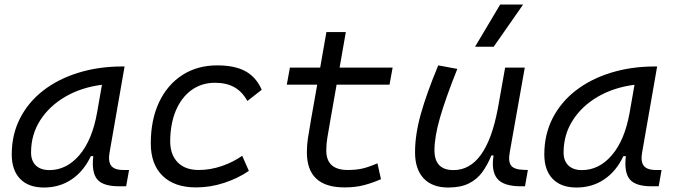

<svg xmlns="http://www.w3.org/2000/svg" viewBox="-20 -815 2970 845"><path d="M173.3 10.3Q105.5 10.3 68.6 -27.8Q31.7 -65.9 31.7 -135.3Q31.7 -223.1 68.4 -294.7Q105 -366.2 170.9 -417Q236.8 -467.8 325.7 -495.1Q414.6 -522.5 519 -522.5H528.3L462.4 -145Q455.1 -105.5 469 -86.2Q482.9 -66.9 522.9 -66.9H547.9L535.2 4.9H504.4Q433.6 4.9 408 -25.6Q382.3 -56.2 390.6 -127.9H379.9Q348.6 -61.5 295.4 -25.6Q242.2 10.3 173.3 10.3ZM197.3 -66.4Q272.9 -66.4 329.3 -132.3Q385.7 -198.2 407.2 -319.3L428.7 -441.9Q337.4 -430.2 267.1 -389.2Q196.8 -348.1 156.7 -285.2Q116.7 -222.2 116.7 -144Q116.7 -106.9 137.9 -86.7Q159.2 -66.4 197.3 -66.4Z M854.5 -66.9Q905.3 -66.9 955.6 -84Q1005.9 -101.1 1045.9 -129.4L1075.2 -63Q1027.8 -30.3 967 -10.3Q906.2 9.8 842.3 9.8Q748 9.8 695.8 -41Q643.6 -91.8 643.6 -183.6Q643.6 -287.6 679.9 -364.7Q716.3 -441.9 782.2 -484.6Q848.1 -527.3 936.5 -527.3Q1013.7 -527.3 1060.8 -501.2Q1107.9 -475.1 1131.8 -419.9L1068.8 -370.6Q1045.4 -412.6 1010.5 -431.6Q975.6 -450.7 926.3 -450.7Q867.2 -450.7 822.8 -418.5Q778.3 -386.2 753.9 -328.4Q729.5 -270.5 729 -192.4Q729.5 -133.3 762.5 -100.1Q795.4 -66.9 854.5 -66.9Z M1496.1 9.8Q1330.6 9.8 1330.6 -144.5Q1330.6 -175.8 1335 -205.3Q1339.4 -234.9 1348.6 -287.1L1376 -442.4H1242.2L1255.9 -517.6H1389.2L1416.5 -673.8H1502L1474.6 -517.6H1708L1694.3 -442.4H1461.4L1434.1 -287.1Q1425.3 -236.8 1420.7 -209.2Q1416 -181.6 1416 -152.8Q1416 -66.9 1510.3 -66.9Q1546.9 -66.9 1574.7 -73.2Q1602.5 -79.6 1641.1 -96.2L1656.7 -26.4Q1622.6 -11.2 1584 -0.7Q1545.4 9.8 1496.1 9.8Z M1952.6 10.3Q1882.3 10.3 1844.5 -30Q1806.6 -70.3 1806.6 -145Q1806.6 -222.2 1832 -313Q1857.4 -403.8 1908.7 -527.3L1992.7 -511.7Q1940.9 -382.3 1916.5 -297.4Q1892.1 -212.4 1892.1 -153.8Q1892.1 -66.4 1975.6 -66.4Q2120.1 -66.4 2170.9 -336.9V-336.4L2203.1 -517.6H2289.6L2223.6 -146Q2215.8 -103.5 2229.7 -85.9Q2243.7 -68.4 2286.6 -67.4L2303.2 -66.9L2290.5 4.9H2273.4Q2195.3 4.9 2168.2 -29.1Q2141.1 -63 2152.3 -130.9H2142.6Q2125.5 -88.9 2102.3 -57.1Q2079.1 -25.4 2043.2 -7.6Q2007.3 10.3 1952.6 10.3ZM2070.8 -609.4 2181.2 -794.9H2282.2L2152.8 -609.4Z M2517.1 10.3Q2449.2 10.3 2412.4 -27.8Q2375.5 -65.9 2375.5 -135.3Q2375.5 -223.1 2412.1 -294.7Q2448.7 -366.2 2514.6 -417Q2580.6 -467.8 2669.4 -495.1Q2758.3 -522.5 2862.8 -522.5H2872.1L2806.2 -145Q2798.8 -105.5 2812.7 -86.2Q2826.7 -66.9 2866.7 -66.9H2891.6L2878.9 4.9H2848.1Q2777.3 4.9 2751.7 -25.6Q2726.1 -56.2 2734.4 -127.9H2723.6Q2692.4 -61.5 2639.2 -25.6Q2585.9 10.3 2517.1 10.3ZM2541 -66.4Q2616.7 -66.4 2673.1 -132.3Q2729.5 -198.2 2751 -319.3L2772.5 -441.9Q2681.2 -430.2 2610.8 -389.2Q2540.5 -348.1 2500.5 -285.2Q2460.4 -222.2 2460.4 -144Q2460.4 -106.9 2481.7 -86.7Q2502.9 -66.4 2541 -66.4Z"/></svg>

Font: Cascadia Code NF SemiLight
Style: Italic
Weight: 350
Italic angle: -10°
Monospace: yes
Designer: Aaron Bell
Foundry: Saja Typeworks
Version: Version 2404.023; ttfautohint (v1.8.4)